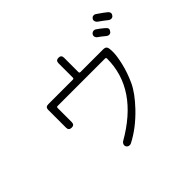

<svg xmlns="http://www.w3.org/2000/svg" viewBox="-173 -1061 1346 1346"><g transform="rotate(-45 500.0 -388.5)"><path d="M424 23Q407 23 399 10Q393 0 396 -11Q399 -22 409 -29Q740 -218 740 -519Q740 -529 730 -529H260Q250 -529 250 -519V-379Q250 -351 222 -351.5Q194 -352 194 -379V-557Q194 -584 222 -584H466Q476 -584 476 -594V-736Q476 -764 503.5 -764Q531 -764 531 -736V-594Q531 -584 541 -584H765Q788 -584 795 -572Q802 -564 802.5 -524Q803 -484 787 -416Q771 -348 739.5 -279Q708 -210 629 -127Q536 -30 437 20Q431 23 424 23ZM869 -626Q859 -626 851 -632L841 -640Q816 -661 799 -672Q789 -679 786 -690Q783 -701 789 -710Q798 -724 813 -724Q821 -724 828 -720Q847 -708 876 -684L885 -676Q907 -658 889 -637Q882 -626 869 -626ZM937 -703Q919 -718 874 -750Q866 -756 863 -768Q860 -780 867 -788Q874 -800 889 -800Q897 -800 905 -795Q963 -755 976 -743Q995 -724 977 -703Q969 -695 957.5 -695Q946 -695 937 -703Z"/></g></svg>

Font: Shin Retro Maru Gothic Regular
Style: Regular
Weight: 400
Designer: Iose
Foundry: Typographish
Version: Version 1.002